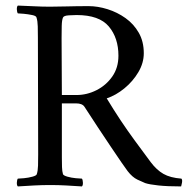

<svg xmlns="http://www.w3.org/2000/svg" viewBox="-20 -666 674 689"><path d="M298 -644Q331 -644 366 -633Q401 -622 430.5 -601Q460 -580 478 -548.5Q496 -517 496 -475Q496 -440 476.5 -407Q457 -374 426.5 -349Q396 -324 363 -313Q389 -270 413 -234Q437 -198 463 -162.5Q489 -127 521 -84Q542 -56 566.5 -42Q591 -28 631 -25Q635 -21 633 -10Q631 1 630 3Q581 3 548.5 -0.5Q516 -4 501 -9Q491 -13 473 -21.5Q455 -30 438 -52Q432 -60 416 -83Q400 -106 378 -139Q356 -172 331 -209.5Q306 -247 283 -283Q275 -295 253 -295H202V-113Q202 -110 202 -107Q202 -104 202 -101Q202 -82 202.5 -66.5Q203 -51 206 -41Q208 -36 222 -32Q236 -28 252 -26.5Q268 -25 274 -25Q277 -21 277.5 -11Q278 -1 274 3Q244 1 216.5 -0.5Q189 -2 160 -2Q132 -2 103 -0.5Q74 1 44 3Q40 -1 40.5 -11Q41 -21 44 -25Q50 -25 66 -26.5Q82 -28 96.5 -32Q111 -36 112 -41Q116 -53 116.5 -72Q117 -91 117 -113L116 -530Q116 -552 115.5 -571.5Q115 -591 111 -603Q110 -609 95.5 -612Q81 -615 65.5 -616.5Q50 -618 44 -618Q41 -622 40.5 -632Q40 -642 44 -646Q74 -645 102.5 -643.5Q131 -642 159 -642Q188 -642 221.5 -643Q255 -644 298 -644ZM405 -466Q405 -530 370.5 -571Q336 -612 255 -612Q246 -612 227.5 -611Q209 -610 206 -603Q202 -594 201.5 -572.5Q201 -551 201 -529L202 -325H254Q292 -325 326.5 -342.5Q361 -360 383 -391.5Q405 -423 405 -466Z"/></svg>

Font: Amiri
Style: Regular
Weight: 400
Designer: Khaled Hosny
Version: Version 0.114